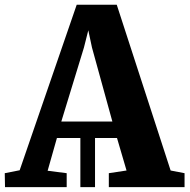

<svg xmlns="http://www.w3.org/2000/svg" viewBox="-42 -766 776 786"><path d="M-21.5 0 -22.5 -57 38.5 -69 272 -746.5H436L656.5 -68L713.5 -57V0H403.5V-57L476 -68L437 -201H347V0H287V-201H191L153 -67L231 -57V0ZM209 -268.5H418L334.5 -571.5L319.5 -642L301.5 -571Z"/></svg>

Font: Merriweather 36pt ExtraBold
Style: Regular
Weight: 800
Designer: Eben Sorkin
Foundry: Eben Sorkin
Version: Version 2.100